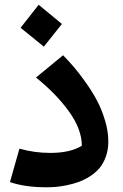

<svg xmlns="http://www.w3.org/2000/svg" viewBox="-20 -773 518 810"><path d="M165 -576.2 66.9 -655.8 143.1 -752.9 241.2 -671.9ZM176.8 17.1Q84.5 17.1 22 -4.9L62 -146Q125 -127.9 191.9 -127.9Q276.9 -127.9 325.2 -158.2Q325.2 -227.5 270.8 -303Q216.3 -378.4 131.8 -445.8L246.1 -540Q270 -515.6 291.7 -490.2Q313.5 -464.8 341.3 -425.8Q369.1 -386.7 389.2 -348.9Q409.2 -311 423.1 -264.9Q437 -218.8 437 -175.8Q437 -141.1 426.5 -112.1Q416 -83 399.4 -63.5Q382.8 -43.9 359.4 -29.1Q335.9 -14.2 312.5 -5.6Q289.1 2.9 262.7 8.3Q236.3 13.7 216.3 15.4Q196.3 17.1 176.8 17.1Z"/></svg>

Font: FiraGO SemiBold
Style: Italic
Weight: 600
Italic angle: -8°
Designer: bBox Type GmbH
Foundry: bBox Type GmbH
Version: Version 1.001;PS 001.001;hotconv 1.0.88;makeotf.lib2.5.64775